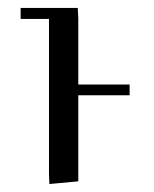

<svg xmlns="http://www.w3.org/2000/svg" viewBox="-20 -459 390 486"><path d="M32.2 -411.1V-439H176.8L178.2 -411.1V-245.1H308.1V-217.8H178.2V0L105 6.8L104 -19V-411.1Z"/></svg>

Font: Dehuti Alt
Style: Book
Weight: 400
Version: Version 1.2